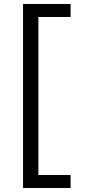

<svg xmlns="http://www.w3.org/2000/svg" viewBox="-20 -747 433 960"><path d="M95.2 192.9V-727.1H333V-662.1H171.9V127.9H333V192.9Z"/></svg>

Font: ClearSansRegular
Style: Regular
Weight: 400
Foundry: Intel Corporation
Version: Version 1.00